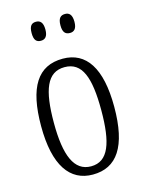

<svg xmlns="http://www.w3.org/2000/svg" viewBox="-114 -810 667 888"><g transform="rotate(-15 219.5 -365.5)"><path d="M286 -650C305 -650 319 -661 319 -695C319 -730 305 -741 286 -741C265 -741 252 -730 252 -695C252 -661 265 -650 286 -650ZM147 -650C166 -650 180 -661 180 -695C180 -730 166 -741 147 -741C126 -741 114 -730 114 -695C114 -661 126 -650 147 -650ZM219 10C334 10 395 -77 395 -268C395 -453 334 -544 222 -544C102 -544 45 -454 45 -268C45 -79 110 10 219 10ZM221 -29C140 -29 106 -111 106 -268C106 -425 136 -504 220 -504C304 -504 333 -425 333 -268C333 -112 304 -29 221 -29Z"/></g></svg>

Font: Noto Serif Lao ExtraCondensed Light
Style: Regular
Weight: 300
Width: 2
Designer: Monotype Design Team
Foundry: Monotype Imaging Inc.
Version: Version 2.003